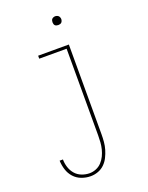

<svg xmlns="http://www.w3.org/2000/svg" viewBox="-168 -780 836 1087"><g transform="rotate(-20 250.0 -237.0)"><path d="M185 223Q157 223 130.5 213Q104 203 85.5 182.5Q67 162 58.5 135Q50 108 49 80H69Q69 104 76.5 127.5Q84 151 99.5 169Q115 187 138 196Q161 205 185 205Q205 205 224.5 197Q244 189 258 174Q272 159 281 140.5Q290 122 295 102Q300 82 301.5 61.5Q303 41 303 20V-502H138V-520H323V20Q323 43 321 66Q319 89 312.5 111Q306 133 295.5 154Q285 175 268.5 191Q252 207 230 215Q208 223 185 223ZM305 -644Q300 -644 294.5 -645.5Q289 -647 285.5 -650.5Q282 -654 280.5 -659.5Q279 -665 279 -670Q279 -675 280.5 -680.5Q282 -686 285.5 -689.5Q289 -693 294.5 -695Q300 -697 305 -697Q310 -697 315.5 -695Q321 -693 324.5 -689.5Q328 -686 330 -680.5Q332 -675 332 -670Q332 -665 330 -659.5Q328 -654 324.5 -650.5Q321 -647 315.5 -645.5Q310 -644 305 -644Z"/></g></svg>

Font: Iosevka Term Curly Thin
Style: Regular
Weight: 100
Designer: Belleve Invis
Foundry: Belleve Invis
Version: Version 32.3.0